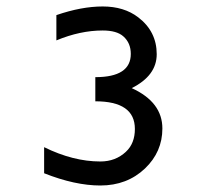

<svg xmlns="http://www.w3.org/2000/svg" viewBox="-20 -567 626 597"><path d="M117.2 -109.4Q207.5 -64.9 292 -64.9Q339.4 -64.9 371.6 -95.2Q399.4 -121.1 399.4 -166Q399.4 -252 276.4 -252V-327.1Q386.7 -327.1 386.7 -399.4Q386.7 -433.6 363.3 -454.1Q342.8 -472.2 299.3 -472.2Q229.5 -472.2 155.3 -441.4V-520Q233.4 -546.9 299.3 -546.9Q365.7 -546.9 409.7 -513.2Q467.3 -469.2 467.3 -398.4Q467.3 -332 389.6 -293Q484.9 -249.5 484.9 -167.5Q484.9 -94.7 430.7 -43Q375 9.8 292 9.8Q213.4 9.8 117.2 -28.3Z"/></svg>

Font: Consola Mono
Style: Book
Weight: 400
Monospace: yes
Version: Version 2.001